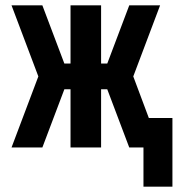

<svg xmlns="http://www.w3.org/2000/svg" viewBox="-20 -550 663 716"><path d="M515 146V0H462L380 -217H357V0H243V-217H220L138 0H23L123 -265L23 -530H138L220 -313H243V-530H357V-313H380L462 -530H577L477 -265L535 -110H623V146Z"/></svg>

Font: Iosevka Curly XBdEx
Style: Regular
Weight: 800
Width: 7
Monospace: yes
Designer: Belleve Invis
Foundry: Belleve Invis
Version: Version 11.1.0; ttfautohint (v1.8.3)